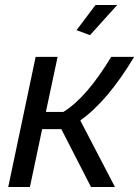

<svg xmlns="http://www.w3.org/2000/svg" viewBox="-20 -750 558 770"><path d="M341 -609 287 -629 363 -730H450ZM13 0 123 -522H211L164 -301H234Q327 -358 426 -522H518Q412 -345 302 -267L441 0H345L226 -232H149L100 0Z"/></svg>

Font: Raleway-v4020 Medium
Style: Italic
Weight: 500
Italic angle: -12°
Designer: Matt McInerney, Pablo Impallari, Rodrigo Fuenzalida
Foundry: Matt McInerney, Pablo Impallari, Rodrigo Fuenzalida
Version: Version 4.020;PS 004.020;hotconv 1.0.88;makeotf.lib2.5.64775